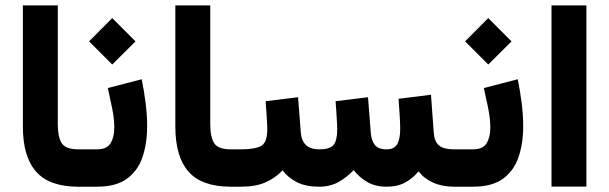

<svg xmlns="http://www.w3.org/2000/svg" viewBox="-20 -705 2301 725"><path d="M66.4 -684.6H198.2V-238.3Q198.2 -186.5 213.4 -163.8Q228.5 -141.1 275.9 -141.1H288.1V0H275.9Q166.5 0 116.5 -56.6Q66.4 -113.3 66.4 -226.6Z M346.2 0H268.6V-141.1H346.7Q383.8 -141.1 397.7 -164.3Q411.6 -187.5 411.6 -223.1Q411.6 -256.3 403.6 -295.7Q395.5 -335 387.2 -372.6L515.1 -405.8Q524.4 -359.9 530 -314.7Q535.6 -269.5 535.6 -228.5Q535.6 -163.6 518.1 -111.8Q500.5 -60.1 459.2 -30Q418 0 346.2 0ZM403.8 -636.7 491.7 -548.8 403.8 -461.4 316.4 -548.8Z M642.1 -684.6H773.9V-238.3Q773.9 -186.5 789.1 -163.8Q804.2 -141.1 851.6 -141.1H863.8V0H851.6Q742.2 0 692.1 -56.6Q642.1 -113.3 642.1 -226.6Z M1439.9 0Q1396.5 0 1366.2 -18.1Q1335.9 -36.1 1315.4 -62.5Q1290.5 -36.1 1259 -18.1Q1227.5 0 1184.6 0Q1135.3 0 1101.8 -16.8Q1068.4 -33.7 1046.9 -61.5Q1020 -33.2 982.9 -16.6Q945.8 0 889.2 0H844.2V-141.1H890.1Q943.8 -141.1 966.6 -154.3Q989.3 -167.5 989.3 -217.8Q989.3 -225.6 988.3 -243.7Q987.3 -261.7 985.8 -283.4Q984.4 -305.2 982.9 -322.8L1105.5 -337.9L1115.7 -206.1Q1120.1 -141.1 1185.5 -141.1Q1226.1 -141.1 1239.7 -158Q1253.4 -174.8 1253.4 -217.8Q1253.4 -224.6 1252.4 -242.9Q1251.5 -261.2 1250 -283.2Q1248.5 -305.2 1247.1 -322.8L1369.6 -337.9L1379.9 -206.1Q1381.8 -175.8 1395 -158.4Q1408.2 -141.1 1439 -141.1Q1469.2 -141.1 1480.2 -161.1Q1491.2 -181.2 1491.2 -217.8Q1491.2 -235.4 1489.3 -268.6Q1487.3 -301.8 1484.9 -332L1607.4 -347.2L1617.7 -206.1Q1620.1 -169.9 1637.9 -155.5Q1655.8 -141.1 1693.4 -141.1H1708V0H1694.3Q1649.4 0 1615 -15.6Q1580.6 -31.2 1560.5 -58.1Q1540.5 -33.2 1511.2 -16.6Q1481.9 0 1439.9 0Z M1766.1 0H1688.5V-141.1H1766.6Q1803.7 -141.1 1817.6 -164.3Q1831.5 -187.5 1831.5 -223.1Q1831.5 -256.3 1823.5 -295.7Q1815.4 -335 1807.1 -372.6L1935.1 -405.8Q1944.3 -359.9 1950 -314.7Q1955.6 -269.5 1955.6 -228.5Q1955.6 -163.6 1938 -111.8Q1920.4 -60.1 1879.2 -30Q1837.9 0 1766.1 0ZM1823.7 -636.7 1911.6 -548.8 1823.7 -461.4 1736.3 -548.8Z M2194.3 -684.6V-0.5H2062.5V-684.6Z"/></svg>

Font: Vazirmatn FD ExtraBold
Style: Regular
Weight: 800
Designer: Saber Rastikerdar
Foundry: Saber Rastikerdar
Version: Version 33.003